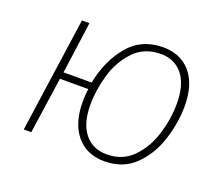

<svg xmlns="http://www.w3.org/2000/svg" viewBox="-96 -668 940 816"><g transform="rotate(20 374.5 -260.5)"><path d="M685 -327Q685 -253 660.5 -175Q636 -97 582 -43.5Q528 10 443 10Q363 10 317 -45Q271 -100 271 -198Q271 -228 275 -255H147L110 0H76L150 -520H184L152 -286H279Q299 -389 357.5 -460Q416 -531 515 -531Q594 -531 639.5 -477.5Q685 -424 685 -327ZM650 -326Q650 -410 614 -455.5Q578 -501 515 -501Q441 -501 394 -452Q347 -403 326.5 -332.5Q306 -262 306 -196Q306 -112 342.5 -66.5Q379 -21 443 -21Q515 -21 561.5 -69.5Q608 -118 629 -188Q650 -258 650 -326Z"/></g></svg>

Font: FiraGO UltraLight
Style: Italic
Weight: 200
Italic angle: -8°
Designer: bBox Type GmbH
Foundry: bBox Type GmbH
Version: Version 1.001